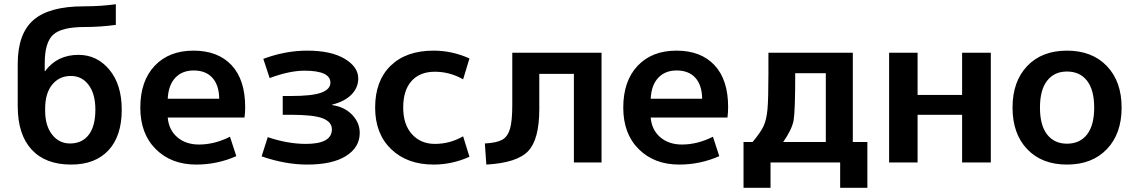

<svg xmlns="http://www.w3.org/2000/svg" viewBox="-20 -770 5370 910"><path d="M317 10Q195 10 129.5 -61.5Q64 -133 64 -267V-467Q64 -610 138.5 -675Q213 -740 377 -740Q458 -740 529 -750V-652Q454 -642 381 -642Q272 -642 232 -605.5Q192 -569 192 -470V-433H194Q251 -510 352 -510Q440 -510 498.5 -439.5Q557 -369 557 -250Q557 -125 494 -57.5Q431 10 317 10ZM432 -250Q432 -325 400 -367.5Q368 -410 316 -410Q261 -410 227.5 -369Q194 -328 194 -255V-245Q194 -174 227 -132Q260 -90 312 -90Q369 -90 400.5 -131Q432 -172 432 -250Z M775 -302H1019Q1018 -367 986.5 -401.5Q955 -436 898 -436Q843 -436 810.5 -401Q778 -366 775 -302ZM775 -213Q780 -154 820.5 -119.5Q861 -85 923 -85Q997 -85 1070 -122L1100 -30Q1010 10 910 10Q792 10 718.5 -63Q645 -136 645 -260Q645 -386 713 -458Q781 -530 897 -530Q1013 -530 1077.5 -461Q1142 -392 1142 -263Q1142 -238 1139 -213Z M1554 -274V-272Q1612 -264 1648.5 -226.5Q1685 -189 1685 -140Q1685 -72 1620.5 -31Q1556 10 1436 10Q1332 10 1220 -29L1249 -120Q1344 -88 1430 -88Q1553 -88 1553 -157Q1553 -192 1510 -209Q1467 -226 1358 -226H1320V-315H1358Q1460 -315 1503 -331Q1546 -347 1546 -378Q1546 -435 1423 -435Q1352 -435 1258 -400L1228 -491Q1332 -530 1436 -530Q1549 -530 1613.5 -491.5Q1678 -453 1678 -398Q1678 -355 1646 -322Q1614 -289 1554 -274Z M2175 -124 2205 -27Q2123 10 2035 10Q1910 10 1834 -63Q1758 -136 1758 -260Q1758 -387 1831.5 -458.5Q1905 -530 2035 -530Q2123 -530 2205 -493L2175 -394Q2112 -430 2041 -430Q1970 -430 1930.5 -386Q1891 -342 1891 -260Q1891 -180 1932.5 -134Q1974 -88 2041 -88Q2113 -88 2175 -124Z M2831 0H2700V-420H2536V-253Q2536 -109 2483 -53.5Q2430 2 2285 10L2278 -90Q2334 -93 2360 -107.5Q2386 -122 2397 -159Q2408 -196 2408 -272V-520H2831Z M3064 -302H3308Q3307 -367 3275.5 -401.5Q3244 -436 3187 -436Q3132 -436 3099.5 -401Q3067 -366 3064 -302ZM3064 -213Q3069 -154 3109.5 -119.5Q3150 -85 3212 -85Q3286 -85 3359 -122L3389 -30Q3299 10 3199 10Q3081 10 3007.5 -63Q2934 -136 2934 -260Q2934 -386 3002 -458Q3070 -530 3186 -530Q3302 -530 3366.5 -461Q3431 -392 3431 -263Q3431 -238 3428 -213Z M3692 -97H3894V-423H3749Q3749 -244 3741.5 -200.5Q3734 -157 3692 -97ZM3547 -97Q3587 -145 3600 -174.5Q3613 -204 3617.5 -251.5Q3622 -299 3622 -423V-520H4022V-97H4091V120H3962V0H3632V120H3504V-97Z M4329 -226V0H4194V-520H4329V-320H4540V-520H4676V0H4540V-226Z M4848.5 -457Q4918 -530 5037 -530Q5156 -530 5226 -457Q5296 -384 5296 -260Q5296 -136 5226 -63Q5156 10 5037 10Q4918 10 4848.5 -63Q4779 -136 4779 -260Q4779 -384 4848.5 -457ZM5037 -89Q5098 -89 5132 -132.5Q5166 -176 5166 -260Q5166 -344 5132 -387.5Q5098 -431 5037 -431Q4977 -431 4943 -387.5Q4909 -344 4909 -260Q4909 -176 4943 -132.5Q4977 -89 5037 -89Z"/></svg>

Font: Mplus 1p Bold
Style: Bold
Weight: 700
Version: Version 1.061